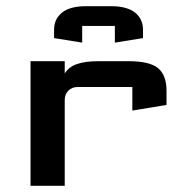

<svg xmlns="http://www.w3.org/2000/svg" viewBox="-20 -597 594 617"><path d="M439.5 -474.6V-501.5Q439.5 -536.1 413.8 -556.6Q388.2 -577.1 336.9 -577.1H256.3Q205.1 -577.1 179.4 -556.6Q153.8 -536.1 153.8 -501.5V-474.6L244.1 -460V-513.7H349.1V-460ZM188 0H78.1V-400.4H188V-360.8Q200.2 -381.3 226.6 -390.9Q252.9 -400.4 297.9 -400.4H393.1Q460.9 -400.4 488 -377.9Q515.1 -355.5 515.1 -305.2V-259.8L405.3 -241.7V-317.4H229.5Q211.4 -317.4 199.7 -305.7Q188 -293.9 188 -275.9Z"/></svg>

Font: Squarish Sans CT
Style: Regular
Weight: 400
Version: Version 0.9